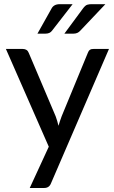

<svg xmlns="http://www.w3.org/2000/svg" viewBox="-20 -746 557 936"><path d="M91.3 -507.3Q112.8 -507.3 120.1 -488.3L251.5 -178.7Q259.8 -155.8 265.1 -132.8Q272 -156.2 280.8 -179.7L408.2 -488.3Q415 -508.3 435.5 -507.3H511.2L228.5 147.9Q219.7 170.4 195.3 170.4H125L217.8 -30.8L8.8 -507.3ZM338.9 -582H293.9L383.3 -703.1Q396 -720.7 406.2 -723.1Q416 -725.6 424.3 -725.6H493.7L371.6 -596.7Q358.9 -582 338.9 -582ZM202.1 -582H162.6L230.5 -703.1Q241.7 -725.6 271 -725.6H334L233.9 -596.7Q223.6 -582 202.1 -582Z"/></svg>

Font: Lato-Medium
Style: Regular
Weight: 500
Designer: Lukasz Dziedzic
Foundry: tyPoland Lukasz Dziedzic
Version: Version 2.006; 2014-01-15